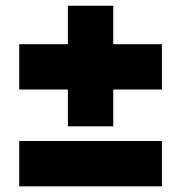

<svg xmlns="http://www.w3.org/2000/svg" viewBox="-20 -576 640 678"><path d="M219.7 -419.9Q176.8 -419.9 47.9 -419.9Q47.9 -410.2 47.9 -379.9Q47.9 -349.6 47.9 -259.8Q90.8 -259.8 219.7 -259.8Q219.7 -227.5 219.7 -129.9Q259.8 -129.9 379.9 -129.9Q379.9 -162.1 379.9 -259.8Q422.9 -259.8 551.8 -259.8Q551.8 -299.8 551.8 -419.9Q508.8 -419.9 379.9 -419.9Q379.9 -454.1 379.9 -555.7Q339.8 -555.7 219.7 -555.7Q219.7 -522.5 219.7 -419.9ZM47.9 82Q173.8 82 551.8 82Q551.8 42 551.8 -78.1Q536.1 -78.1 489.3 -78.1Q378.9 -78.1 47.9 -78.1Q47.9 -68.4 47.9 -38.1Q47.9 -7.8 47.9 82Z"/></svg>

Font: Avakin
Style: Bold
Weight: 700
Designer: Herb Lubalin, Tom Carnase, Ed Benguiat, Adobe Type Staff
Version: Version 1.0